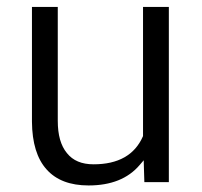

<svg xmlns="http://www.w3.org/2000/svg" viewBox="-20 -534 591 563"><path d="M401.4 -64 401.9 -45.4 403.3 0H475.1V-513.7H399.4V-136.7V-135.3L398.9 -133.8C375 -79.6 326.7 -52.2 254.4 -52.2C219.7 -52.2 193.8 -63 176.3 -85C158.2 -106.9 149.4 -138.2 149.4 -179.7V-513.7H73.7V-177.2C74.2 -115.2 88.4 -68.4 116.7 -37.1C144.5 -5.9 185.5 9.8 239.7 9.8C305.7 9.8 355.5 -10.3 389.2 -49.8Z"/></svg>

Font: Shabnam FD Light
Style: Regular
Weight: 300
Foundry: DejaVu fonts team - Redesigned by Saber Rastikerdar - Based on Vazir font
Version: Version 5.00;October 20, 2019;FontCreator 12.0.0.2547 64-bit